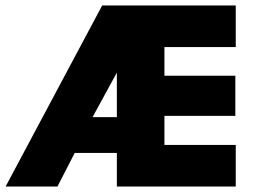

<svg xmlns="http://www.w3.org/2000/svg" viewBox="-34 -680 926 700"><path d="M338.5 -660H519L482.5 -122.5H238.5L175.5 0H-13.5ZM303.5 -253H401.5V-428L399.5 -429ZM392 -660H825.5V-508.5H565.5V-404H824V-257.5H565.5V-151.5H825.5V0H392Z"/></svg>

Font: League Spartan Thin ExtraBold
Style: Regular
Weight: 800
Version: Version 2.002